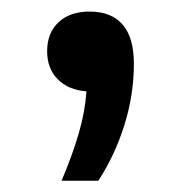

<svg xmlns="http://www.w3.org/2000/svg" viewBox="-20 -151 314 332"><path d="M211.5 -41Q211.5 13 195 65.5Q178.5 118 150 161.5H86.5Q105.5 116.5 116.2 79.5Q127 42.5 129.5 7Q98 4.5 79.8 -14Q61.5 -32.5 61.5 -62.5Q61.5 -94 81.2 -112.5Q101 -131 135 -131Q172.5 -131 192 -108.5Q211.5 -86 211.5 -41Z"/></svg>

Font: Encode Sans Expanded Medium
Style: Regular
Weight: 500
Width: 7
Designer: Multiple Designers
Foundry: Impallari Type
Version: Version 2.000